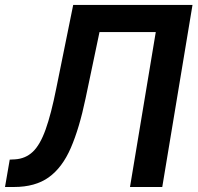

<svg xmlns="http://www.w3.org/2000/svg" viewBox="-41 -747 789 767"><path d="M-21 0 -2.1 -109.4 18.5 -110.4Q60.7 -112.9 90 -140.6Q119.3 -168.3 141.3 -229.9Q163.4 -291.5 183.9 -394.5L251.4 -727.3H728L607.2 0H478.3L581.3 -619H356.5L300.8 -353.7Q275.9 -234.4 241.8 -155.9Q207.7 -77.4 153.8 -38.7Q99.8 0 14.6 0Z"/></svg>

Font: Inter UI Semi Bold
Style: Italic
Weight: 600
Italic angle: -9.39999°
Designer: Rasmus Andersson
Foundry: rsms
Version: 3.2;8d6f07862